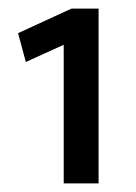

<svg xmlns="http://www.w3.org/2000/svg" viewBox="-20 -871 316 446"><path d="M146 -851H209V-445H128V-767L40 -727L22 -794Z"/></svg>

Font: Mukta Vaani Medium
Style: Regular
Weight: 500
Designer: Noopur Datye, Girish Dalvi, Yashodeep Gholap, Pallavi Karambelkar
Foundry: Ek Type
Version: Version 2.538;PS 1.000;hotconv 16.6.51;makeotf.lib2.5.65220;